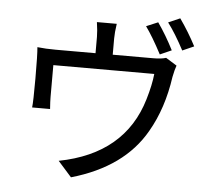

<svg xmlns="http://www.w3.org/2000/svg" viewBox="-58 -906 1117 1012"><g transform="rotate(5 500.0 -399.5)"><path d="M880 -674Q834 -761 793 -815L855 -842Q903 -774 941 -701ZM354 43 282 -38Q627 -105 715 -402Q738 -479 744 -538H210V-369Q210 -346 213 -306H118Q122 -337 122 -459Q122 -586 118 -625Q163 -620 214 -620H426V-706Q426 -737 419 -784H524Q517 -737 517 -706V-620H731Q774 -620 799 -628L857 -592Q849 -571 841 -531Q817 -363 744 -237Q630 -36 354 43ZM764 -643Q716 -734 679 -785L741 -811Q786 -747 825 -670Z"/></g></svg>

Font: LXGW 975 Gothic SC
Style: Regular
Weight: 400
Version: Version 2.01;February 25, 2021